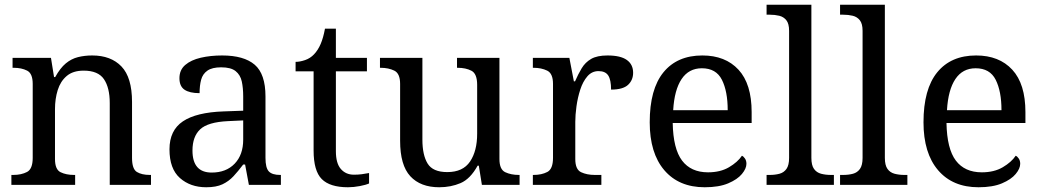

<svg xmlns="http://www.w3.org/2000/svg" viewBox="-20 -780 4396 810"><path d="M28 0V-42H36Q70 -42 94 -54.5Q118 -67 118 -114V-426Q118 -470 94.5 -482Q71 -494 38 -494H33V-536H195L208 -455H213Q234 -493 257.5 -512.5Q281 -532 309 -539Q337 -546 369 -546Q448 -546 492.5 -499.5Q537 -453 537 -350V-114Q537 -67 557.5 -54.5Q578 -42 612 -42H617V0H443V-345Q443 -410 418.5 -446Q394 -482 333 -482Q288 -482 261.5 -459.5Q235 -437 223.5 -400Q212 -363 212 -320V-109Q212 -65 235.5 -53.5Q259 -42 292 -42H297V0Z M850 10Q783 10 739 -29Q695 -68 695 -150Q695 -230 751.5 -268Q808 -306 923 -310L1006 -313V-373Q1006 -409 1000 -436.5Q994 -464 974 -480Q954 -496 913 -496Q875 -496 855 -482Q835 -468 828.5 -443.5Q822 -419 822 -387Q780 -387 758.5 -401.5Q737 -416 737 -450Q737 -485 761.5 -506Q786 -527 827 -536.5Q868 -546 917 -546Q1009 -546 1054.5 -507Q1100 -468 1100 -373V-114Q1100 -72 1114 -57Q1128 -42 1162 -42H1165V0H1030L1014 -86H1006Q985 -58 965 -36.5Q945 -15 918.5 -2.5Q892 10 850 10ZM873 -52Q934 -52 970 -89.5Q1006 -127 1006 -191V-272L942 -269Q857 -265 824.5 -234.5Q792 -204 792 -145Q792 -52 873 -52Z M1448 10Q1372 10 1337.5 -24.5Q1303 -59 1303 -145V-479H1227V-519Q1245 -519 1267 -526.5Q1289 -534 1305 -551Q1322 -569 1333 -595Q1344 -621 1351 -659H1397V-536H1528V-479H1397V-142Q1397 -91 1418 -67Q1439 -43 1473 -43Q1491 -43 1506 -45Q1521 -47 1537 -50V-6Q1524 0 1498 5Q1472 10 1448 10Z M1833 10Q1754 10 1711 -36.5Q1668 -83 1668 -186V-426Q1668 -470 1643.5 -482Q1619 -494 1586 -494H1583V-536H1762V-191Q1762 -126 1784 -90Q1806 -54 1867 -54Q1933 -54 1963 -98.5Q1993 -143 1993 -216V-422Q1993 -469 1969 -481.5Q1945 -494 1911 -494H1908V-536H2087V-109Q2087 -65 2111.5 -53.5Q2136 -42 2169 -42H2172V0H2013L2000 -81H1995Q1964 -25 1923 -7.5Q1882 10 1833 10Z M2228 0V-42H2231Q2265 -42 2289 -54.5Q2313 -67 2313 -114V-426Q2313 -470 2288.5 -482Q2264 -494 2231 -494H2228V-536H2382L2401 -437H2406Q2419 -467 2434 -492Q2449 -517 2474 -531.5Q2499 -546 2543 -546Q2598 -546 2624.5 -527Q2651 -508 2651 -473Q2651 -442 2629.5 -422Q2608 -402 2558 -402Q2558 -443 2546 -461.5Q2534 -480 2505 -480Q2477 -480 2458 -458Q2439 -436 2428 -402Q2417 -368 2412 -331.5Q2407 -295 2407 -266V-109Q2407 -65 2431.5 -53.5Q2456 -42 2489 -42H2517V0Z M2953 10Q2844 10 2782.5 -62Q2721 -134 2721 -264Q2721 -404 2779 -475Q2837 -546 2943 -546Q3040 -546 3095.5 -486Q3151 -426 3151 -307V-261H2818Q2820 -152 2857.5 -102.5Q2895 -53 2967 -53Q3019 -53 3055.5 -74.5Q3092 -96 3110 -123Q3117 -120 3123 -111Q3129 -102 3129 -89Q3129 -69 3110 -46Q3091 -23 3052 -6.5Q3013 10 2953 10ZM3050 -315Q3050 -395 3025.5 -443.5Q3001 -492 2941 -492Q2886 -492 2855.5 -446.5Q2825 -401 2820 -315Z M3214 0V-42H3227Q3250 -42 3268.5 -47Q3287 -52 3298 -67.5Q3309 -83 3309 -114V-650Q3309 -680 3297.5 -694.5Q3286 -709 3267.5 -713.5Q3249 -718 3227 -718H3214V-760H3403V-114Q3403 -83 3414 -67.5Q3425 -52 3444 -47Q3463 -42 3485 -42H3498V0Z M3524 0V-42H3537Q3560 -42 3578.5 -47Q3597 -52 3608 -67.5Q3619 -83 3619 -114V-650Q3619 -680 3607.5 -694.5Q3596 -709 3577.5 -713.5Q3559 -718 3537 -718H3524V-760H3713V-114Q3713 -83 3724 -67.5Q3735 -52 3754 -47Q3773 -42 3795 -42H3808V0Z M4108 10Q3999 10 3937.5 -62Q3876 -134 3876 -264Q3876 -404 3934 -475Q3992 -546 4098 -546Q4195 -546 4250.5 -486Q4306 -426 4306 -307V-261H3973Q3975 -152 4012.5 -102.5Q4050 -53 4122 -53Q4174 -53 4210.5 -74.5Q4247 -96 4265 -123Q4272 -120 4278 -111Q4284 -102 4284 -89Q4284 -69 4265 -46Q4246 -23 4207 -6.5Q4168 10 4108 10ZM4205 -315Q4205 -395 4180.5 -443.5Q4156 -492 4096 -492Q4041 -492 4010.5 -446.5Q3980 -401 3975 -315Z"/></svg>

Font: Noto Serif Vithkuqi
Style: Regular
Weight: 400
Version: Version 1.005